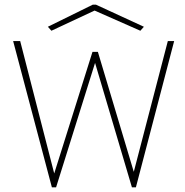

<svg xmlns="http://www.w3.org/2000/svg" viewBox="-20 -798 790 818"><path d="M201 0 36 -623H66L211 -59L374 -577H397L550 -66L695 -623H722L559 0H542L385 -530L219 0ZM199 -667 184 -684 375 -778H389L593 -684L578 -667L383 -753Z"/></svg>

Font: Inconsolata ExtraExpanded ExtraLight
Style: Regular
Weight: 200
Width: 8
Monospace: yes
Designer: Raph Levien, Cyreal, Brenton Simpson
Foundry: Raph Levien, Cyreal, Google
Version: Version 3.100; ttfautohint (v1.8.4.7-5d5b)